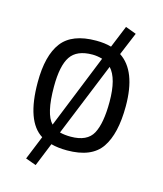

<svg xmlns="http://www.w3.org/2000/svg" viewBox="-108 -687 745 879"><g transform="rotate(15 264.0 -247.0)"><path d="M265 -510Q306 -510 337 -501L380 -606L431 -587L386 -479Q473 -422 473 -255Q473 -124 427 -57Q381 10 265 10Q222 10 189 1L144 112L94 94L140 -19Q55 -72 55 -257Q55 -384 103 -447Q151 -510 265 -510ZM265 -55Q343 -55 369.5 -104Q396 -153 396 -255Q396 -366 355 -410L213 -61Q236 -55 265 -55ZM132 -257Q132 -127 171 -87L312 -437Q287 -444 265 -444Q191 -444 161.5 -400Q132 -356 132 -257Z"/></g></svg>

Font: TypoPRO Titillium Maps
Style: 400 wt
Weight: 400
Designer: Campivisivi
Foundry: Accademia di Belle Arti di Urbino and students of MA course of Visual design
Version: Version 001.001